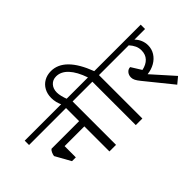

<svg xmlns="http://www.w3.org/2000/svg" viewBox="-154 -1367 1814 1814"><g transform="rotate(-45 753.0 -460.5)"><path d="M714 -580H560V0H472V-335H208V-185H157L71 -339Q73 -357 82.5 -377.5Q92 -398 103 -405H472V-580H-22V-638H714Z M670 -580V-638H823Q786 -746 733.5 -802Q681 -858 617 -858Q571 -858 542.5 -826.5Q514 -795 514 -745Q514 -700 542 -628H469Q440 -686 440 -746Q440 -799 462.5 -840.5Q485 -882 525.5 -905Q566 -928 618 -928Q797 -928 907 -638H1066V-580H912V0H824V-580Z M1528 -580H1386Q1412 -554 1426 -520.5Q1440 -487 1440 -450Q1440 -401 1414.5 -360Q1389 -319 1344 -293Q1299 -267 1243 -261L1435 -46L1371 7L1154 -261Q1131 -289 1120.5 -309.5Q1110 -330 1110 -350Q1110 -382 1128.5 -403.5Q1147 -425 1174 -425L1237 -324Q1296 -336 1329 -371Q1362 -406 1362 -461Q1362 -494 1349 -522.5Q1336 -551 1310 -580H1022V-638H1528Z"/></g></svg>

Font: Amiko
Style: Regular
Weight: 400
Designer: Pablo Impallari, Rodrigo Fuenzalida, Andres Torresi
Foundry: Impallari Type
Version: Version 1.001; ttfautohint (v1.3)